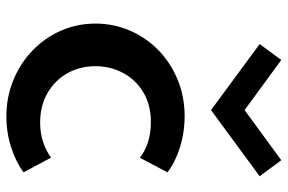

<svg xmlns="http://www.w3.org/2000/svg" viewBox="-166 -696 879 586"><g transform="rotate(90 273.0 -403.5)"><path d="M335.5 16Q277.5 16 226.2 -4.8Q175 -25.5 136 -62.5Q97 -99.5 74.8 -149Q52.5 -198.5 52.5 -256Q52.5 -311.5 73.8 -360.8Q95 -410 133.2 -447.5Q171.5 -485 223.2 -506.5Q275 -528 335 -528Q385 -528 430.8 -513.5Q476.5 -499 506.5 -475.5L462 -391.5Q418 -425 353.5 -425Q300.5 -425 262 -401.8Q223.5 -378.5 203 -339.8Q182.5 -301 182.5 -256Q182.5 -208.5 204 -170.2Q225.5 -132 264.5 -109.5Q303.5 -87 354.5 -87Q386 -87 413.8 -96Q441.5 -105 461.5 -120.5L506.5 -36.5Q476 -13.5 431 1.2Q386 16 335.5 16ZM316.5 -608.5 115 -757 163.5 -823 316.5 -711 469.5 -823 518.5 -757Z"/></g></svg>

Font: Spartan Thin SemiBold
Style: Regular
Weight: 600
Version: Version 1.004